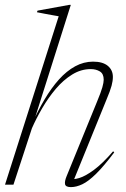

<svg xmlns="http://www.w3.org/2000/svg" viewBox="-24 -755 514 785"><path d="M106.5 -230.5 31 0H-3.5L216 -688.5Q207 -690 191.5 -692.8Q176 -695.5 158.8 -698.8Q141.5 -702 127 -705L129.5 -711.5L258.5 -735H265.5L114 -257L104.5 -242.5Q129.5 -300 157.8 -347.8Q186 -395.5 217.2 -430.2Q248.5 -465 283.5 -484Q318.5 -503 356.5 -503Q396 -503 416.8 -485.8Q437.5 -468.5 437.5 -440.5Q437.5 -424.5 432.2 -404.5Q427 -384.5 410.5 -345.5L272 -5L259 -24Q274 -19.5 299.5 -27Q325 -34.5 360.2 -60.5Q395.5 -86.5 438.5 -136.5L443 -132Q400.5 -75.5 369 -44.5Q337.5 -13.5 312.8 -1.8Q288 10 266 10Q244.5 10 242 -1.8Q239.5 -13.5 248.5 -35L373 -340Q389 -378.5 394.5 -398.2Q400 -418 400 -429Q400 -453.5 384.2 -463Q368.5 -472.5 347 -472.5Q307 -472.5 271 -450.2Q235 -428 204.2 -391.8Q173.5 -355.5 148.8 -313Q124 -270.5 106.5 -230.5Z"/></svg>

Font: Newsreader 60pt ExtraLight
Style: Italic
Weight: 250
Italic angle: -17°
Designer: Hugues Gentile
Foundry: Production Type
Version: Version 1.003